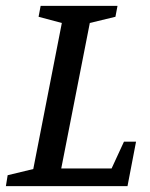

<svg xmlns="http://www.w3.org/2000/svg" viewBox="-30 -632 511 652"><path d="M-10 0 -4 -37 83 -58 180 -554 101 -575 108 -612H369L362 -575L275 -554L178 -60H349L391 -151H432L403 0Z"/></svg>

Font: Manuale Medium
Style: Italic
Weight: 500
Italic angle: -11°
Version: Version 1.002